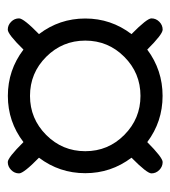

<svg xmlns="http://www.w3.org/2000/svg" viewBox="8 -448 440 496"><g transform="rotate(-90 228.0 -200.0)"><path d="M428.5 -370.8Q428.5 -358.9 387.9 -319.3Q428.2 -266.4 428.2 -199.7Q428.2 -133.3 387.9 -80.3Q428.5 -40.3 428.5 -28.8Q428.5 -17.1 419.8 -8.4Q411.1 0.2 399.4 0.2Q387.5 0.2 347.9 -39.6Q294.9 0 228.3 0Q161.6 0 108.9 -39.6Q68.8 0.2 57.4 0.2Q45.7 0.2 36.9 -8.4Q28.1 -17.1 28.1 -28.8Q28.1 -40.3 68.6 -80.3Q28.6 -133.3 28.6 -199.7Q28.6 -266.4 68.6 -319.3Q28.1 -358.9 28.1 -370.8Q28.1 -382.6 36.9 -391.2Q45.7 -399.9 57.4 -399.9Q68.8 -399.9 108.9 -359.4Q161.6 -399.7 228.3 -399.7Q294.9 -399.7 347.9 -359.4Q387.5 -399.9 399.4 -399.9Q411.1 -399.9 419.8 -391.2Q428.5 -382.6 428.5 -370.8ZM371.1 -199.7Q371.1 -258.8 329.2 -300.7Q287.4 -342.5 228.3 -342.5Q169.4 -342.5 127.4 -300.7Q85.4 -258.8 85.4 -199.7Q85.4 -140.6 127.4 -98.9Q169.4 -57.1 228.3 -57.1Q287.4 -57.1 329.2 -98.9Q371.1 -140.6 371.1 -199.7Z"/></g></svg>

Font: EnergyBar
Style: Regular
Weight: 400
Italic angle: -10°
Version: 1.0 2000-03-28